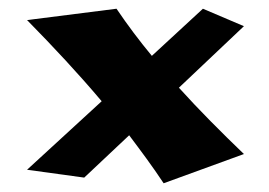

<svg xmlns="http://www.w3.org/2000/svg" viewBox="-20 -573 617 440"><path d="M445 -553 328 -445C299 -480 272 -516 247 -553L42 -527C102 -466 159 -405 213 -341L42 -184L173 -166L276 -263C303 -227 330 -191 355 -153L539 -220C487 -270 437 -320 390 -372L539 -513Z"/></svg>

Font: Galindo
Style: Regular
Weight: 400
Designer: Astigmatic (AOETI)
Foundry: Astigmatic (AOETI)
Version: Version 1.000